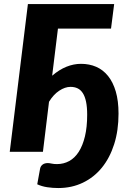

<svg xmlns="http://www.w3.org/2000/svg" viewBox="-20 -748 638 946"><path d="M237 -375Q272 -405 307.5 -419.2Q343 -433.5 379 -433.5Q420 -433.5 454 -418.8Q488 -404 512.5 -373.5Q537 -343 550.5 -297Q564 -251 564 -188Q564 -105 542.5 -37.5Q521 30 482 78Q443 126 388.2 152.2Q333.5 178.5 267 178.5Q240 178.5 213 174.5Q186 170.5 163.5 160L177.5 83Q180 70.5 189.8 63Q199.5 55.5 215.5 55.5Q223 55.5 234.2 58Q245.5 60.5 260.5 60.5Q293.5 60.5 321 45.5Q348.5 30.5 368 0Q387.5 -30.5 398.5 -76Q409.5 -121.5 409.5 -182.5Q409.5 -220.5 404 -246.8Q398.5 -273 388 -289.2Q377.5 -305.5 362.2 -312.8Q347 -320 327.5 -320Q300.5 -320 272 -301.2Q243.5 -282.5 221.5 -246.5L191.5 0H28L117.5 -728H542.5L527 -607H265.5Z"/></svg>

Font: Lato ExtraBold
Style: Italic
Weight: 800
Italic angle: -7°
Designer: Lukasz Dziedzic with Adam Twardoch and Botio Nikoltchev
Foundry: tyPoland Lukasz Dziedzic
Version: Version 2.015; 2015-08-06; http://www.latofonts.com/